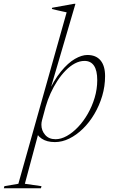

<svg xmlns="http://www.w3.org/2000/svg" viewBox="-147 -733 591 1004"><path d="M72.5 -103.5Q71 -98 70.2 -92Q69.5 -86 69.5 -80.5Q69.5 -50.5 89 -27.8Q108.5 -5 143.5 -5Q172 -5 202.5 -22Q233 -39 261.2 -68.8Q289.5 -98.5 312 -137.8Q334.5 -177 348 -222Q361.5 -267 361.5 -314Q361.5 -364.5 344.5 -389.5Q327.5 -414.5 295 -414.5Q269.5 -414.5 244.5 -401.2Q219.5 -388 196.2 -364.2Q173 -340.5 153 -310Q133 -279.5 117.2 -244.5Q101.5 -209.5 91.5 -174ZM105.5 -229 99 -236.5Q134 -313 171.5 -358.8Q209 -404.5 244.8 -425Q280.5 -445.5 310 -445.5Q355 -445.5 378.8 -417Q402.5 -388.5 402.5 -335Q402.5 -282 387.5 -231.5Q372.5 -181 346.5 -137Q320.5 -93 286.8 -60Q253 -27 215.5 -8.5Q178 10 140 10Q97.5 10 70.8 -8.2Q44 -26.5 38.5 -53.5L58.5 -53L-17 228L70 240.5L67 251.5H-127L-124 240.5L-51 228L201.5 -668.5Q192.5 -670.5 179.8 -673.2Q167 -676 152.8 -679.2Q138.5 -682.5 124 -686L126 -692.5L239.5 -713H247.5Z"/></svg>

Font: Newsreader 24pt ExtraLight
Style: Italic
Weight: 250
Italic angle: -17°
Designer: Hugues Gentile
Foundry: Production Type
Version: Version 1.003